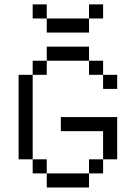

<svg xmlns="http://www.w3.org/2000/svg" viewBox="-20 -832 602 852"><path d="M187.5 -562.5H125V-500H187.5ZM62.5 -125H125V-500H62.5ZM125 -62.5H187.5V-125H125ZM125 -750H187.5V-812.5H125ZM187.5 0H375V-62.5H187.5ZM187.5 -562.5H375V-625H187.5ZM187.5 -687.5H375V-750H187.5ZM250 -250H437.5V-125H500V-312.5H250ZM375 -62.5H437.5V-125H375ZM375 -500H437.5V-562.5H375ZM375 -750H437.5V-812.5H375ZM437.5 -437.5H500V-500H437.5Z"/></svg>

Font: ChillMoonMono
Style: Regular
Weight: 400
Designer: Warren2060
Foundry: ChillType
Version: Version 1.000;Glyphs 3.1.1 (3135)